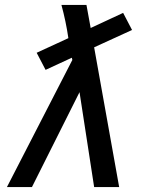

<svg xmlns="http://www.w3.org/2000/svg" viewBox="-20 -755 640 775"><path d="M8 0 272 -513 270 -522 164 -473 128 -542 256 -601Q251 -635 244 -668.5Q237 -702 228 -735H329L346 -642L477 -703L513 -634L360 -564L461 0H360L301 -383L109 0Z"/></svg>

Font: Iosevka Slab Medium Extended
Style: Italic
Weight: 500
Width: 7
Italic angle: -9°
Monospace: yes
Designer: Belleve Invis
Foundry: Belleve Invis
Version: Version 11.1.0; ttfautohint (v1.8.3)